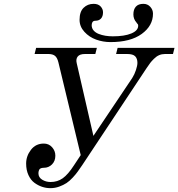

<svg xmlns="http://www.w3.org/2000/svg" viewBox="-20 -961 928 999"><path d="M116 -110Q116 -149 141 -181.5Q166 -214 208 -214Q234 -214 251 -195Q268 -176 268 -151Q268 -123 250.5 -105.5Q233 -88 208 -88Q193 -88 186 -81Q180 -72 180 -59Q180 -38 199.5 -26Q219 -14 243 -14Q279 -14 306.5 -33.5Q334 -53 365 -101L400 -154L284 -636Q278 -661 266 -670.5Q254 -680 232 -680H160L168 -712H484L476 -680H422Q395 -680 384.5 -667Q374 -654 379 -633L466 -254L668 -555Q680 -574 687.5 -597Q695 -620 695 -634Q695 -656 683.5 -668Q672 -680 642 -680H584L592 -712H888L880 -680H838Q822 -680 808 -674Q794 -668 781 -655Q768 -642 762 -634Q756 -626 743 -607L408 -102Q394 -82 385 -69Q376 -56 359 -37.5Q342 -19 326 -8.5Q310 2 288 10Q266 18 242 18Q220 18 199 11Q178 4 159 -10Q140 -24 128 -50Q116 -76 116 -110ZM394 -858Q394 -900 415 -920.5Q436 -941 467 -941Q491 -941 503.5 -927.5Q516 -914 516 -897Q516 -876 505.5 -864.5Q495 -853 476 -853Q466 -853 461 -846Q457 -838 457 -830Q457 -814 467 -802.5Q477 -791 493.5 -784.5Q510 -778 528.5 -775Q547 -772 567 -772Q628 -772 663.5 -787Q699 -802 699 -827Q699 -830 698.5 -832Q698 -834 697 -835Q696 -836 693.5 -839Q691 -842 690 -844Q674 -862 674 -886Q674 -912 687 -926.5Q700 -941 726 -941Q748 -941 762 -925.5Q776 -910 776 -890Q776 -827 717.5 -784.5Q659 -742 555 -742Q516 -742 480 -755Q444 -768 419 -795.5Q394 -823 394 -858Z"/></svg>

Font: Old Standard TT
Style: Italic
Weight: 400
Italic angle: -15.2°
Designer: Alexey Kryukov <alexios@thessalonica.org.ru>
Version: Version 2.2